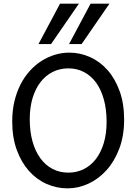

<svg xmlns="http://www.w3.org/2000/svg" viewBox="-20 -1011 753 1043"><path d="M654.3 -361.3Q654.3 -273.4 628.2 -204.1Q602.1 -134.8 558.8 -86.7Q515.6 -38.6 460.4 -13.2Q405.3 12.2 346.7 12.2Q287.6 12.2 233.4 -11.7Q179.2 -35.6 137.7 -82Q96.2 -128.4 71.3 -196Q46.4 -263.7 46.4 -351.6Q46.4 -410.2 58.3 -460.4Q70.3 -510.7 91.6 -552.2Q112.8 -593.8 142.1 -626Q171.4 -658.2 205.8 -680.2Q240.2 -702.1 278.6 -713.6Q316.9 -725.1 356.4 -725.1Q414.6 -725.1 468.5 -701.2Q522.5 -677.2 563.7 -630.9Q605 -584.5 629.6 -516.8Q654.3 -449.2 654.3 -361.3ZM559.1 -349.1Q559.1 -416.5 544.2 -470.5Q529.3 -524.4 502 -562Q474.6 -599.6 436.3 -619.6Q397.9 -639.6 351.6 -639.6Q305.2 -639.6 266.6 -620.4Q228 -601.1 200.2 -565.2Q172.4 -529.3 157 -478.3Q141.6 -427.2 141.6 -363.8Q141.6 -296.9 156.5 -243.2Q171.4 -189.5 199 -151.6Q226.6 -113.8 265.1 -93.5Q303.7 -73.2 351.6 -73.2Q396.5 -73.2 434.6 -92Q472.7 -110.8 500.2 -146.2Q527.8 -181.6 543.5 -232.9Q559.1 -284.2 559.1 -349.1ZM408.7 -991.2 257.3 -771.5H189L306.2 -991.2ZM574.7 -991.2 423.3 -771.5H355L472.2 -991.2Z"/></svg>

Font: Andika
Style: Regular
Weight: 400
Designer: Victor Gaultney, Annie Olsen, Julie Remington, Don Collingsworth, Eric Hays
Foundry: SIL International
Version: Version 1.001